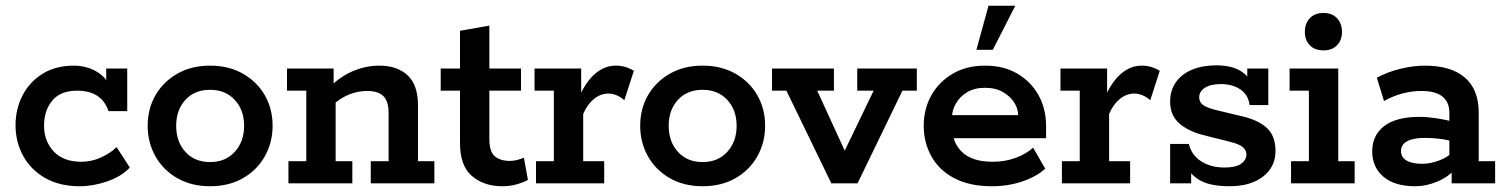

<svg xmlns="http://www.w3.org/2000/svg" viewBox="-20 -637 5230 667"><path d="M257 10Q188 10 138 -18Q88 -46 61 -94.5Q34 -143 34 -202Q34 -258 58 -305Q82 -352 127.5 -380.5Q173 -409 237 -409Q267 -409 294.5 -398.5Q322 -388 340.5 -369Q359 -350 361 -324L349 -323V-399H422V-251H357Q333 -322 248 -322Q190 -322 161.5 -287.5Q133 -253 133 -200Q133 -147 166.5 -111Q200 -75 263 -75Q298 -75 331 -90Q364 -105 385 -126L431 -55Q402 -24 353 -7Q304 10 257 10Z M710 10Q645 10 596 -18Q547 -46 520 -94Q493 -142 493 -200Q493 -259 520 -306Q547 -353 596 -381Q645 -409 710 -409Q775 -409 824 -381Q873 -353 900 -306Q927 -259 927 -200Q927 -142 900 -94Q873 -46 824 -18Q775 10 710 10ZM710 -74Q763 -74 795.5 -109.5Q828 -145 828 -200Q828 -255 795.5 -290Q763 -325 710 -325Q656 -325 624 -290Q592 -255 592 -200Q592 -145 624 -109.5Q656 -74 710 -74Z M982 0V-77H1044V-322H977V-399H1139V-338L1126 -335Q1164 -373 1208.5 -391Q1253 -409 1297 -409Q1360 -409 1396 -375.5Q1432 -342 1432 -271V-77H1489V0H1268V-77H1330V-245Q1330 -285 1312 -303Q1294 -321 1255 -321Q1226 -321 1196 -310Q1166 -299 1134 -271L1146 -303V-77H1204V0Z M1725 10Q1661 10 1619.5 -25.5Q1578 -61 1578 -140V-322H1511V-399H1578V-530L1680 -548V-399H1790V-322H1680V-154Q1680 -110 1699 -94Q1718 -78 1751 -78Q1765 -78 1777.5 -81.5Q1790 -85 1800 -89L1814 -12Q1798 -3 1774.5 3.5Q1751 10 1725 10Z M1842 0V-77H1904V-322H1837V-399H1999V-284L1989 -294Q2014 -352 2047 -380.5Q2080 -409 2119 -409Q2153 -409 2182 -391L2149 -289Q2135 -301 2121 -306.5Q2107 -312 2094 -312Q2066 -312 2043 -293Q2020 -274 2006 -241V-77H2079V0Z M2421 10Q2356 10 2307 -18Q2258 -46 2231 -94Q2204 -142 2204 -200Q2204 -259 2231 -306Q2258 -353 2307 -381Q2356 -409 2421 -409Q2486 -409 2535 -381Q2584 -353 2611 -306Q2638 -259 2638 -200Q2638 -142 2611 -94Q2584 -46 2535 -18Q2486 10 2421 10ZM2421 -74Q2474 -74 2506.5 -109.5Q2539 -145 2539 -200Q2539 -255 2506.5 -290Q2474 -325 2421 -325Q2367 -325 2335 -290Q2303 -255 2303 -200Q2303 -145 2335 -109.5Q2367 -74 2421 -74Z M2868 0 2712 -322H2662V-399H2877V-322H2819L2934 -71H2894L3015 -322H2958V-399H3165V-322H3115L2959 0Z M3426 10Q3348 10 3295 -18Q3242 -46 3215.5 -94Q3189 -142 3189 -200Q3189 -258 3215 -305Q3241 -352 3289 -380.5Q3337 -409 3402 -409Q3468 -409 3515.5 -380.5Q3563 -352 3588.5 -305Q3614 -258 3614 -200V-157H3245V-237H3517Q3517 -259 3503.5 -280.5Q3490 -302 3464.5 -317Q3439 -332 3402 -332Q3365 -332 3339.5 -316.5Q3314 -301 3300.5 -277Q3287 -253 3287 -228V-200Q3287 -143 3322 -109Q3357 -75 3429 -75Q3471 -75 3508 -88.5Q3545 -102 3569 -124L3611 -51Q3580 -23 3531 -6.5Q3482 10 3426 10ZM3372 -464 3414 -617H3507L3429 -464Z M3669 0V-77H3731V-322H3664V-399H3826V-284L3816 -294Q3841 -352 3874 -380.5Q3907 -409 3946 -409Q3980 -409 4009 -391L3976 -289Q3962 -301 3948 -306.5Q3934 -312 3921 -312Q3893 -312 3870 -293Q3847 -274 3833 -241V-77H3906V0Z M4252 10Q4180 10 4143.5 -13.5Q4107 -37 4094 -76L4118 -83V0H4045V-137H4110Q4116 -111 4133.5 -92.5Q4151 -74 4177 -64.5Q4203 -55 4233 -55Q4273 -55 4291.5 -68Q4310 -81 4310 -101Q4310 -114 4298.5 -125Q4287 -136 4251 -145L4159 -168Q4106 -182 4075.5 -209.5Q4045 -237 4045 -284Q4045 -323 4065 -351.5Q4085 -380 4121.5 -395Q4158 -410 4205 -410Q4261 -410 4293 -388.5Q4325 -367 4336 -331L4313 -330V-399H4386V-272H4321Q4318 -297 4304 -313Q4290 -329 4268.5 -337Q4247 -345 4223 -345Q4185 -345 4165.5 -332Q4146 -319 4146 -299Q4146 -282 4159 -272.5Q4172 -263 4203 -255L4295 -233Q4351 -220 4381 -192.5Q4411 -165 4411 -113Q4411 -75 4391 -47.5Q4371 -20 4335.5 -5Q4300 10 4252 10Z M4465 0V-77H4527V-322H4460V-399H4629V-77H4686V0ZM4578 -462Q4547 -462 4530 -480Q4513 -498 4513 -526Q4513 -555 4530 -573.5Q4547 -592 4578 -592Q4608 -592 4625 -573.5Q4642 -555 4642 -526Q4642 -498 4625 -480Q4608 -462 4578 -462Z M4897 10Q4824 10 4785.5 -23.5Q4747 -57 4747 -111Q4747 -167 4788.5 -199Q4830 -231 4912 -231Q4938 -231 4971 -226Q5004 -221 5032 -213L5015 -202V-246Q5015 -282 4991 -301.5Q4967 -321 4918 -321Q4884 -321 4851 -312Q4818 -303 4788 -286L4763 -367Q4802 -388 4847 -398.5Q4892 -409 4929 -409Q5021 -409 5069 -367.5Q5117 -326 5117 -245V-77H5174V0H5023V-65L5038 -53Q5013 -23 4974 -6.5Q4935 10 4897 10ZM4920 -68Q4949 -68 4979.5 -79.5Q5010 -91 5025 -108L5015 -78V-172L5032 -144Q5006 -152 4980 -155Q4954 -158 4930 -158Q4890 -158 4868.5 -146.5Q4847 -135 4847 -112Q4847 -91 4866 -79.5Q4885 -68 4920 -68Z"/></svg>

Font: Rokkitt SemiBold SemiBold
Style: Regular
Weight: 600
Version: Version 3.103